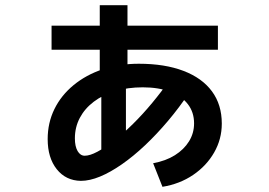

<svg xmlns="http://www.w3.org/2000/svg" viewBox="-20 -660 1040 741"><path d="M371 -52V-344H365V-640H472V-344H466V-52ZM179 -468V-561H821V-468ZM571 -30Q620 -39 655 -61Q690 -83 709.5 -114.5Q729 -146 729 -184Q729 -227 705 -258Q681 -289 636.5 -306Q592 -323 531 -323Q473 -323 425 -308.5Q377 -294 342 -267.5Q307 -241 288 -205Q269 -169 269 -126Q269 -95 279.5 -77Q290 -59 307 -59Q327 -59 356 -74.5Q385 -90 420 -117Q455 -144 493 -181.5Q531 -219 567.5 -263Q604 -307 637 -354L710 -302Q672 -245 628.5 -193.5Q585 -142 540 -99.5Q495 -57 450.5 -26Q406 5 366 21.5Q326 38 292 38Q234 37 199 -7Q164 -51 164 -123Q164 -186 190 -239Q216 -292 264 -331.5Q312 -371 376 -392.5Q440 -414 516 -414Q616 -414 688 -386.5Q760 -359 798 -307.5Q836 -256 836 -183Q836 -123 806.5 -71.5Q777 -20 725.5 15Q674 50 607 61Z"/></svg>

Font: M PLUS 1 Code SemiBold
Style: Regular
Weight: 600
Designer: Coji Morishita
Foundry: UNDERFOREST DESIGN
Version: Version 1.005